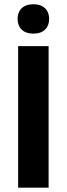

<svg xmlns="http://www.w3.org/2000/svg" viewBox="-20 -862 307 882"><path d="M133.3 -707.5C180.8 -707.5 205.8 -735 205.8 -775C205.8 -815 180.8 -842.5 133.3 -842.5C85.8 -842.5 60.8 -815 60.8 -775C60.8 -735 85.8 -707.5 133.3 -707.5ZM63.3 0H203.3V-650H63.3Z"/></svg>

Font: Familjen Grotesk GF
Style: Bold
Weight: 700
Designer: Anders Wikstroem, Jonas Baeckman, Matilda Gysing, Kristian Moeller
Foundry: Familjen STHLM AB
Version: Version 2.000; Beta; Release 4; Build 6